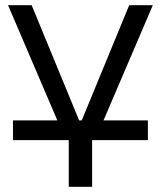

<svg xmlns="http://www.w3.org/2000/svg" viewBox="-20 -580 620 740"><path d="M30 -40V-116H201L11 -560H102L285 -116H295L478 -560H569L379 -116H550V-40H335V140H245V-40Z"/></svg>

Font: Tektur
Style: Regular
Weight: 400
Designer: Adam Jagosz
Foundry: Adam Jagosz
Version: Version 1.005;gftools[0.9.30]